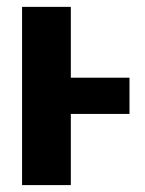

<svg xmlns="http://www.w3.org/2000/svg" viewBox="-20 -536 419 556"><path d="M43.9 -516.1H185.1V-311H355V-206.1H185.1V0H43.9Z"/></svg>

Font: LT Superior
Style: Bold
Weight: 400
Designer: Daniel Lyons
Foundry: LyonsType
Version: Version 1.000